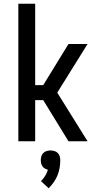

<svg xmlns="http://www.w3.org/2000/svg" viewBox="-20 -755 540 1026"><path d="M78 0V-735H168V-300H211L346 -520H448L286 -260L448 0H346L211 -220H168V0ZM240 251 199 213Q212 200 221.5 184.5Q231 169 236 152Q228 150 220 145.5Q212 141 207 134Q202 127 200 118.5Q198 110 198 101Q198 90 201 80Q204 70 211.5 62.5Q219 55 229.5 52Q240 49 250 49Q260 49 270.5 52Q281 55 288.5 62.5Q296 70 299 80Q302 90 302 101Q302 122 298.5 142.5Q295 163 287 182.5Q279 202 267 219Q255 236 240 251Z"/></svg>

Font: Iosevka SS10 Medium
Style: Regular
Weight: 500
Monospace: yes
Designer: Belleve Invis
Foundry: Belleve Invis
Version: Version 28.0.6; ttfautohint (v1.8.4)